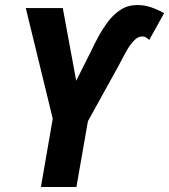

<svg xmlns="http://www.w3.org/2000/svg" viewBox="-20 -743 672 763"><path d="M229 -314.9 339.8 -535.6Q353 -564 370.4 -596.2Q387.7 -628.4 409.9 -657.7Q432.1 -687 460.7 -705.1Q489.3 -723.1 526.9 -723.1Q555.7 -722.7 581.5 -713.6Q607.4 -704.6 632.3 -690.9L573.2 -584.5Q567.4 -589.4 561.8 -593.3Q556.2 -597.2 547.9 -598.1Q530.8 -599.1 515.9 -585Q501 -570.8 488.3 -549.8Q475.6 -528.8 465.6 -508.8Q455.6 -488.8 449.2 -478L316.4 -237.8H240.2ZM229.5 -710.9 306.2 -295.4 271.5 -237.8H197.8L82.5 -710.9ZM342.3 -335.4 283.7 0H142.6L200.7 -335.4Z"/></svg>

Font: Roboto Condensed
Style: Bold Italic
Weight: 700
Italic angle: -12°
Designer: Christian Robertson
Foundry: Google
Version: Version 3.0